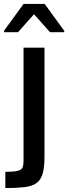

<svg xmlns="http://www.w3.org/2000/svg" viewBox="-40 -751 345 971"><path d="M-13 200V118Q30 118 49.5 113Q69 108 74 96Q79 84 79 64V-510H185V41Q185 96 175.5 128Q166 160 144 175.5Q122 191 83.5 195.5Q45 200 -13 200ZM-20 -588V-595L79 -731H186L285 -595V-588H213L132 -679L51 -588Z"/></svg>

Font: Saira Medium
Style: Regular
Weight: 500
Designer: Hector Gatti with collaboration of the Omnibus-Type team
Foundry: Omnibus-Type
Version: Version 1.100; ttfautohint (v1.8.3)